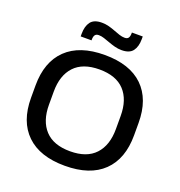

<svg xmlns="http://www.w3.org/2000/svg" viewBox="-147 -951 1022 1089"><g transform="rotate(20 363.5 -406.0)"><path d="M363.5 14.5Q212.5 14.5 132.5 -62.8Q52.5 -140 52.5 -282.5V-357Q52.5 -499.5 132.5 -576.8Q212.5 -654 363.5 -654Q515 -654 594.8 -576.8Q674.5 -499.5 674.5 -357V-282.5Q674.5 -140 594.8 -62.8Q515 14.5 363.5 14.5ZM363.5 -73Q464 -73 514.8 -127.8Q565.5 -182.5 565.5 -280.5V-359.5Q565.5 -457.5 514.8 -512Q464 -566.5 363.5 -566.5Q263 -566.5 212.2 -512Q161.5 -457.5 161.5 -359.5V-280.5Q161.5 -182.5 212.2 -127.8Q263 -73 363.5 -73ZM442 -712Q420.5 -712 400 -717.5Q379.5 -723 360.8 -730Q342 -737 325 -742.5Q308 -748 293 -748Q277 -748 270.2 -738.5Q263.5 -729 263.5 -711V-706H198V-721.5Q198 -767.5 217.8 -794Q237.5 -820.5 285 -820.5Q307.5 -820.5 328 -815Q348.5 -809.5 367 -802.2Q385.5 -795 402.2 -789.5Q419 -784 434.5 -784Q450.5 -784 457 -793.5Q463.5 -803 463.5 -821.5V-826H529V-810.5Q529 -764.5 509.2 -738.2Q489.5 -712 442 -712Z"/></g></svg>

Font: Anek Gujarati SemiExpanded Medium
Style: Regular
Weight: 500
Width: 6
Designer: Mrunmayee Ghaisas (Gujarati), Yesha Goshar (Latin)
Foundry: Ek Type
Version: Version 1.003